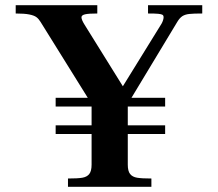

<svg xmlns="http://www.w3.org/2000/svg" viewBox="-20 -720 840 740"><path d="M194.5 -343H616.5V-309.5H194.5ZM194.5 -237H616.5V-203.5H194.5ZM333 -85.5V-319.5L136 -636Q129 -647.5 120.2 -654Q111.5 -660.5 93 -664.2Q74.5 -668 40.5 -668V-700H355V-668Q321.6 -668 307.8 -664.8Q294 -661.5 294 -653.5Q294 -644 305.5 -625.5L453.5 -387.5L602.5 -628.5Q606 -634.5 608.2 -641.4Q610.5 -648.2 610.5 -653.6Q610.5 -660 606.5 -662.8Q602.5 -665.5 590.2 -666.8Q577.9 -668 550.5 -668V-700H759.5V-668Q726 -668 709.8 -666.2Q693.5 -664.5 683 -657.8Q672.5 -651 663.5 -636L472.5 -319.5V-85.5Q472.5 -60.6 481.5 -49.3Q490.5 -38 508.5 -35Q526.5 -32 563.5 -32V0H242V-32Q279.5 -32 297.2 -35Q315 -38 324 -49.3Q333 -60.6 333 -85.5Z"/></svg>

Font: Didactic
Style: Regular
Weight: 400
Designer: Tyler Finck
Foundry: Etcetera Type Co
Version: Version 3.007;FEAKit 1.0